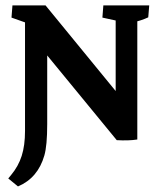

<svg xmlns="http://www.w3.org/2000/svg" viewBox="-20 -503 573 693"><path d="M401.4 2.9 75.2 -394.5 144.5 -483.4 470.7 -85 475.6 0.5Q444.3 5.4 401.4 2.9ZM44.9 169.9 9.8 141.1 19.5 129.4Q46.4 97.2 58.3 59.6Q70.3 22 70.3 -30.3V-127.4L150.4 -151.9V-55.2Q150.4 22.5 140.1 58.1Q116.7 139.6 44.9 169.9ZM70.3 -61V-476.6L150.4 -447.8V-61ZM142.6 -399.4 86.4 -416.5 21.5 -439.5 24.9 -483.4H144.5ZM475.6 0.5 397.5 -41V-476.6H475.6ZM397.5 -394.5V-471.2L414.6 -425.3L349.6 -439.5L353 -483.4H518.6L515.1 -440.4Q490.2 -428.7 457 -421.4L475.6 -471.2V-394.5Z"/></svg>

Font: Markazi Text
Style: Regular
Weight: 400
Designer: Borna Izadpanah (Arabic designer), Fiona Ross (Arabic design director) and Florian Runge (Latin designer)
Foundry: Borna Izadpanah and Florian Runge
Version: Version 1.000